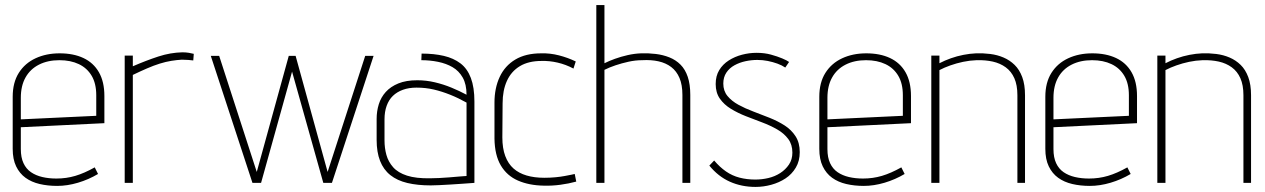

<svg xmlns="http://www.w3.org/2000/svg" viewBox="-20 -720 4982 756"><path d="M62 -133V-219L391 -235V-342Q391 -398 369.5 -435.5Q348 -473 308.5 -491.5Q269 -510 215 -510Q162 -510 120 -490.5Q78 -471 54 -433Q30 -395 30 -339V-134Q30 -93 43.5 -65Q57 -37 80.5 -20Q104 -3 136 4.5Q168 12 205 12Q245 12 287 -0.5Q329 -13 366 -35L353 -61Q312 -38 276.5 -27.5Q241 -17 202 -17Q172 -17 146.5 -23Q121 -29 102 -42Q83 -55 72.5 -77.5Q62 -100 62 -133ZM359 -345V-264L62 -250V-335Q62 -382 80.5 -415Q99 -448 133.5 -465.5Q168 -483 214 -483Q258 -483 290.5 -467.5Q323 -452 341 -421.5Q359 -391 359 -345Z M741 -482 743 -508Q736 -510 724 -512Q712 -514 698 -514Q651 -513 603.5 -497.5Q556 -482 503 -459V-501H471V0H503V-425Q532 -439 558.5 -450.5Q585 -462 609 -469.5Q633 -477 655 -480.5Q677 -484 696 -485Q709 -485 721.5 -484Q734 -483 741 -482Z M1144 -500H1117L991 -43L843 -500H810L974 0H1008L1130 -438L1253 0H1287L1451 -500H1418L1270 -43Z M1817 -347Q1789 -362 1757.5 -375Q1726 -388 1692 -396Q1658 -404 1623 -404Q1579 -404 1548.5 -391.5Q1518 -379 1499 -358Q1480 -337 1471.5 -309.5Q1463 -282 1463 -252V-169Q1463 -121 1476.5 -86.5Q1490 -52 1517 -30.5Q1544 -9 1584 0.5Q1624 10 1676 10Q1688 10 1709.5 9Q1731 8 1755 6.5Q1779 5 1800.5 3.5Q1822 2 1835.5 1Q1849 0 1848 0V-320Q1848 -376 1834 -413Q1820 -450 1793 -470.5Q1766 -491 1727.5 -500Q1689 -509 1640 -509L1639 -483Q1673 -483 1705 -476.5Q1737 -470 1762 -455.5Q1787 -441 1802 -414.5Q1817 -388 1817 -347ZM1817 -316V-27Q1818 -27 1808.5 -26.5Q1799 -26 1783 -24.5Q1767 -23 1747.5 -21.5Q1728 -20 1709 -19Q1690 -18 1674 -18Q1618 -17 1582.5 -28.5Q1547 -40 1528 -61.5Q1509 -83 1501.5 -110Q1494 -137 1494 -167V-250Q1494 -280 1502.5 -303.5Q1511 -327 1527 -342.5Q1543 -358 1566.5 -366.5Q1590 -375 1620 -375Q1656 -375 1688 -367.5Q1720 -360 1752.5 -347Q1785 -334 1817 -316Z M2238 -450 2247 -478Q2216 -493 2181 -502Q2146 -511 2111 -510Q2050 -510 2009 -485.5Q1968 -461 1947.5 -417Q1927 -373 1927 -316V-174Q1928 -109 1952 -68.5Q1976 -28 2019.5 -9Q2063 10 2121 11Q2153 12 2186.5 7.5Q2220 3 2249 -5L2243 -35Q2240 -34 2229.5 -32Q2219 -30 2203.5 -27Q2188 -24 2167 -22Q2146 -20 2123 -20Q2084 -20 2053.5 -29Q2023 -38 2002 -56.5Q1981 -75 1969.5 -105.5Q1958 -136 1958 -179L1959 -313Q1959 -364 1976 -401.5Q1993 -439 2027 -459.5Q2061 -480 2112 -480Q2143 -481 2175.5 -473.5Q2208 -466 2238 -450Z M2360 -471V-700H2328V0H2360V-445Q2380 -455 2404 -463Q2428 -471 2455 -477Q2482 -483 2509 -483Q2544 -485 2573 -478.5Q2602 -472 2623 -456Q2644 -440 2655.5 -413Q2667 -386 2667 -346V0H2698V-346Q2698 -388 2688 -417.5Q2678 -447 2659.5 -465.5Q2641 -484 2616 -494Q2591 -504 2562.5 -507.5Q2534 -511 2504 -510Q2478 -509 2451.5 -503Q2425 -497 2401.5 -488.5Q2378 -480 2360 -471Z M3072 -454 3087 -476Q3079 -482 3060 -490Q3041 -498 3015.5 -505Q2990 -512 2959 -512Q2930 -512 2901.5 -504.5Q2873 -497 2849.5 -482Q2826 -467 2812 -444Q2798 -421 2798 -389Q2798 -355 2814.5 -331.5Q2831 -308 2858 -291.5Q2885 -275 2917 -262.5Q2949 -250 2981 -238Q3013 -226 3040 -210.5Q3067 -195 3083.5 -173Q3100 -151 3100 -119Q3100 -92 3086.5 -72Q3073 -52 3052 -38.5Q3031 -25 3005.5 -19Q2980 -13 2954 -13Q2921 -13 2892 -20.5Q2863 -28 2838.5 -45Q2814 -62 2792 -88L2773 -68Q2808 -25 2854 -4.5Q2900 16 2955 16Q2986 16 3017 7.5Q3048 -1 3073 -17.5Q3098 -34 3113.5 -60Q3129 -86 3129 -121Q3129 -158 3112.5 -183.5Q3096 -209 3069.5 -226Q3043 -243 3010.5 -256Q2978 -269 2946 -281Q2914 -293 2887.5 -307.5Q2861 -322 2844.5 -342Q2828 -362 2828 -391Q2828 -416 2840 -434Q2852 -452 2872 -463Q2892 -474 2915.5 -479Q2939 -484 2962 -484Q2983 -484 3003 -480Q3023 -476 3041 -469.5Q3059 -463 3072 -454Z M3238 -133V-219L3567 -235V-342Q3567 -398 3545.5 -435.5Q3524 -473 3484.5 -491.5Q3445 -510 3391 -510Q3338 -510 3296 -490.5Q3254 -471 3230 -433Q3206 -395 3206 -339V-134Q3206 -93 3219.5 -65Q3233 -37 3256.5 -20Q3280 -3 3312 4.5Q3344 12 3381 12Q3421 12 3463 -0.5Q3505 -13 3542 -35L3529 -61Q3488 -38 3452.5 -27.5Q3417 -17 3378 -17Q3348 -17 3322.5 -23Q3297 -29 3278 -42Q3259 -55 3248.5 -77.5Q3238 -100 3238 -133ZM3535 -345V-264L3238 -250V-335Q3238 -382 3256.5 -415Q3275 -448 3309.5 -465.5Q3344 -483 3390 -483Q3434 -483 3466.5 -467.5Q3499 -452 3517 -421.5Q3535 -391 3535 -345Z M3986 -345V0H4016V-345Q4016 -387 4005 -416.5Q3994 -446 3975 -464.5Q3956 -483 3931.5 -493.5Q3907 -504 3879 -507.5Q3851 -511 3823 -510Q3799 -509 3773.5 -504Q3748 -499 3724 -490.5Q3700 -482 3679 -471V-501H3647V0H3679V-444Q3698 -454 3722 -462.5Q3746 -471 3772 -476.5Q3798 -482 3825 -483Q3860 -484 3889 -477.5Q3918 -471 3940 -455Q3962 -439 3974 -412Q3986 -385 3986 -345Z M4128 -133V-219L4457 -235V-342Q4457 -398 4435.5 -435.5Q4414 -473 4374.5 -491.5Q4335 -510 4281 -510Q4228 -510 4186 -490.5Q4144 -471 4120 -433Q4096 -395 4096 -339V-134Q4096 -93 4109.5 -65Q4123 -37 4146.5 -20Q4170 -3 4202 4.5Q4234 12 4271 12Q4311 12 4353 -0.5Q4395 -13 4432 -35L4419 -61Q4378 -38 4342.5 -27.5Q4307 -17 4268 -17Q4238 -17 4212.5 -23Q4187 -29 4168 -42Q4149 -55 4138.5 -77.5Q4128 -100 4128 -133ZM4425 -345V-264L4128 -250V-335Q4128 -382 4146.5 -415Q4165 -448 4199.5 -465.5Q4234 -483 4280 -483Q4324 -483 4356.5 -467.5Q4389 -452 4407 -421.5Q4425 -391 4425 -345Z M4876 -345V0H4906V-345Q4906 -387 4895 -416.5Q4884 -446 4865 -464.5Q4846 -483 4821.5 -493.5Q4797 -504 4769 -507.5Q4741 -511 4713 -510Q4689 -509 4663.5 -504Q4638 -499 4614 -490.5Q4590 -482 4569 -471V-501H4537V0H4569V-444Q4588 -454 4612 -462.5Q4636 -471 4662 -476.5Q4688 -482 4715 -483Q4750 -484 4779 -477.5Q4808 -471 4830 -455Q4852 -439 4864 -412Q4876 -385 4876 -345Z"/></svg>

Font: Advent Pro ExtraLight
Style: Regular
Weight: 250
Version: Version 3.000